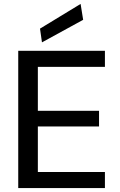

<svg xmlns="http://www.w3.org/2000/svg" viewBox="-20 -959 611 979"><path d="M73 0V-700H515V-618H173V-394H485V-314H173V-82H515V0ZM194 -743 184 -813 391 -939 404 -858Z"/></svg>

Font: AWOL-DM Medium
Style: Regular
Weight: 500
Designer: Colophon Foundry, Jonny Pinhorn, Mikhail Sharanda
Foundry: Colophon Foundry
Version: Version 1.000;Glyphs 3.2.3 (3260)